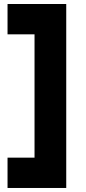

<svg xmlns="http://www.w3.org/2000/svg" viewBox="-20 -727 431 958"><path d="M152.3 59.6V-555.7H17.6V-707H310.5V210.9H17.6V59.6Z"/></svg>

Font: Wanted Sans ExtraBold
Style: Regular
Weight: 800
Designer: Original Design by Kil Hyung-jin and Kang Hanbin, Wanted Lab, Inc; Hangeul from Source Han Sans by Jang Soo-young and Ka
Foundry: Wanted Lab, Inc.
Version: Version 1.003